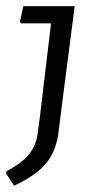

<svg xmlns="http://www.w3.org/2000/svg" viewBox="-22 -518 329 617"><path d="M175 -165 166 -92Q158 -32 126.5 6.5Q95 45 23 79L-2 40L-1 32Q49 6 72 -23Q95 -52 100 -95L108 -157L142 -443H46L42 -448L53 -498H218Z"/></svg>

Font: Alegreya Sans SC
Style: Italic
Weight: 400
Italic angle: -7°
Designer: Juan Pablo del Peral
Foundry: Huerta Tipografica
Version: Version 2.008; ttfautohint (v1.6)